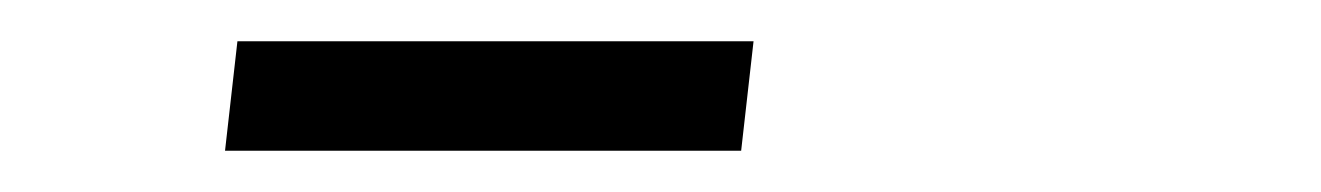

<svg xmlns="http://www.w3.org/2000/svg" viewBox="-20 -721 640 93"><path d="M339 -648H89L95 -701H345Z"/></svg>

Font: Kulim Park
Style: Italic
Weight: 400
Italic angle: -8°
Designer: Noponies / Dale Sattler
Foundry: Noponies
Version: Version 1.000; ttfautohint (v1.8.3)